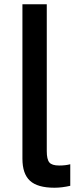

<svg xmlns="http://www.w3.org/2000/svg" viewBox="-20 -866 374 899"><path d="M85 -123V-846H199V-158Q199 -120 211 -105.5Q223 -91 257 -91Q287 -91 309 -97V4Q270 13 235 13Q156 13 120.5 -19.5Q85 -52 85 -123Z"/></svg>

Font: Biryani SemiBold
Style: Regular
Weight: 600
Designer: Dan Reynolds and Mathieu Réguer
Foundry: Dan Reynolds and Mathieu Réguer
Version: Version 1.004; ttfautohint (v1.1) -l 5 -r 5 -G 72 -x 0 -D la